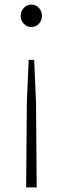

<svg xmlns="http://www.w3.org/2000/svg" viewBox="-20 -525 272 837"><path d="M117 -407C143 -407 163 -429 163 -456C163 -483 143 -505 117 -505C91 -505 70 -483 70 -456C70 -429 91 -407 117 -407ZM97 -79 94 292H140L137 -78L129 -264H105Z"/></svg>

Font: LINE Seed JP_OTF Thin
Style: Regular
Weight: 250
Designer: LY Corporation & Fontrix & Fontworks
Version: Version 1.007